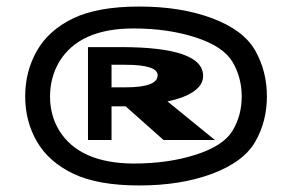

<svg xmlns="http://www.w3.org/2000/svg" viewBox="-20 -779 893 587"><path d="M93 -346Q57 -408 57 -484.5Q57 -561 93 -624Q129 -687 204 -723Q279 -759 406 -759Q533 -759 629 -723Q725 -687 760.5 -624Q796 -561 796 -484.5Q796 -408 760.5 -346Q725 -284 629 -248Q533 -212 406 -212Q279 -212 204 -248Q129 -284 93 -346ZM161 -380Q223 -280 388 -279Q494 -279 578.5 -306Q663 -333 691 -379.5Q719 -426 719 -484Q719 -542 691 -589.5Q663 -637 578.5 -664.5Q494 -692 388 -692Q223 -692 161 -590Q133 -542 133 -484Q133 -426 161 -380ZM249 -351V-635H349Q601 -635 601 -547Q601 -519 571.5 -499Q542 -479 492 -469L637 -351H480L364 -454H321V-351ZM321 -512H364Q462 -512 462 -549Q462 -581 362 -581H321Z"/></svg>

Font: Fix15 Mono
Style: Bold
Weight: 700
Designer: Carrois Corporate & Edenspiekermann AG
Foundry: Carrois Corporate GbR & Edenspiekermann AG
Version: Version 3.206